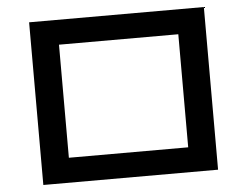

<svg xmlns="http://www.w3.org/2000/svg" viewBox="-51 -788 1103 856"><g transform="rotate(-5 500.0 -360.0)"><path d="M109 4V-724H891V4ZM233 -107H767V-613H233Z"/></g></svg>

Font: Murecho Medium
Style: Regular
Weight: 500
Designer: Neil Summerour
Foundry: Positype
Version: Version 1.010; ttfautohint (v1.8.3)